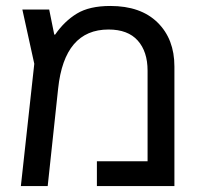

<svg xmlns="http://www.w3.org/2000/svg" viewBox="-20 -624 685 644"><path d="M565 -401V0H305V-83H475V-387Q475 -451 442 -488Q409 -525 344 -525Q196 -525 175 -327L140 0H50L95 -410L55 -592H145L162 -508H165Q196 -553 238 -578.5Q280 -604 350 -604Q452 -604 508.5 -548.5Q565 -493 565 -401Z"/></svg>

Font: Noto Sans Hebrew
Style: Regular
Weight: 400
Designer: Monotype Design Team
Foundry: Monotype Imaging Inc.
Version: Version 1.000